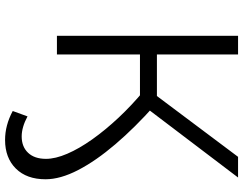

<svg xmlns="http://www.w3.org/2000/svg" viewBox="-119 -621 940 742"><g transform="rotate(90 351.0 -250.0)"><path d="M520.9 200.4Q464.1 200.4 409 170.8L429.8 113.7Q471.7 136.2 507.3 136.2Q547 136.2 570.4 111.5Q593.9 86.8 593.9 42.3Q593.9 5.9 574.2 -39.9Q554.5 -85.8 518.7 -136.3Q482.9 -186.8 434.7 -238.3Q386.4 -289.8 329.8 -336.7L386.5 -378.3Q473.2 -301.2 537.4 -225.9Q601.7 -150.6 637.3 -81.8Q672.8 -13 672.8 44Q672.8 116.9 631.5 158.7Q590.1 200.4 520.9 200.4ZM118.3 0V-700H190.4V0ZM167.7 -320.9V-386.4H377.8V-320.9ZM398.5 -347.5 326.9 -354.2 586.1 -700H666Z"/></g></svg>

Font: Montserrat Thin
Style: Regular
Weight: 100
Designer: Julieta Ulanovsky
Foundry: Julieta Ulanovsky
Version: Version 9.000